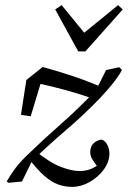

<svg xmlns="http://www.w3.org/2000/svg" viewBox="-20 -710 500 751"><path d="M262 21Q234 21 207.5 11.5Q181 2 153 -22.5Q125 -47 91 -92L115 -122Q176 -73 218.5 -57Q261 -41 291 -41Q319 -41 341 -51.5Q363 -62 383 -79L369 -48Q350 -72 341.5 -86Q333 -100 333 -115Q333 -137 346 -149.5Q359 -162 378 -164Q392 -159 400 -143Q408 -127 408 -110Q408 -77 386 -47Q364 -17 330.5 2Q297 21 262 21ZM66 0 13 5 6 0Q20 -24 36.5 -47Q53 -70 81 -98Q148 -163 219 -225.5Q290 -288 356 -358L395 -436L446 -447L457 -437Q450 -421 427.5 -391.5Q405 -362 370 -325Q305 -258 237 -200Q169 -142 105 -80ZM62 -261 83 -397 147 -448Q209 -431 264.5 -412.5Q320 -394 383 -367L350 -322Q307 -337 270 -348Q233 -359 193 -369Q153 -379 101 -390L150 -420L100 -255ZM221 -690 325 -563H286L442 -690L460 -673L314 -509H286L196 -673Z"/></svg>

Font: Lisu Bosa ExtraLight
Style: Italic
Weight: 200
Italic angle: -19°
Designer: David Morse, Annie Olsen, Victor Gaultney, Frank Grießhammer (Latin)
Foundry: SIL International
Version: Version 2.000